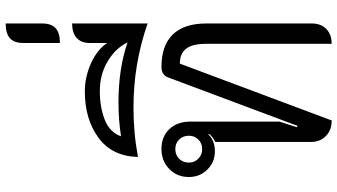

<svg xmlns="http://www.w3.org/2000/svg" viewBox="-277 -907 1193 679"><g transform="rotate(-90 319.5 -567.5)"><path d="M157 -64V-403Q175 -411 186 -425L184 -427Q161 -404 124 -404Q86 -404 59.5 -430.5Q33 -457 33 -496Q33 -538 61.5 -565.5Q90 -593 132 -593Q176 -593 202.5 -565Q229 -537 229 -490V-176L209 -114L214 -112L385 -569Q394 -593 422 -593Q498 -593 537 -553Q576 -513 576 -434V-61Q576 -29 556.5 -10Q537 9 504 9V-436Q504 -483 487 -505.5Q470 -528 434 -528L233 9Q199 9 178 -11.5Q157 -32 157 -64ZM179 -496Q179 -517 165.5 -530.5Q152 -544 132 -544Q111 -544 97.5 -530.5Q84 -517 84 -496Q84 -476 98 -462.5Q112 -449 132 -449Q152 -449 165.5 -462.5Q179 -476 179 -496Z M336 -864Q387 -864 435.5 -842Q484 -820 507 -785V-848Q507 -877 525 -893Q543 -909 576 -909V-642Q433 -692 279 -692Q188 -692 104 -676Q106 -767 171.5 -815.5Q237 -864 336 -864ZM297 -745Q416 -745 509 -713Q489 -755 442.5 -783Q396 -811 337 -811Q280 -811 235.5 -793.5Q191 -776 177 -736Q235 -745 297 -745Z M507 -1082Q507 -1114 524 -1129Q541 -1144 576 -1144V-1015Q576 -983 559.5 -967.5Q543 -952 507 -952Z"/></g></svg>

Font: K2D Light
Style: Regular
Weight: 300
Designer: Katatrad Aksorn Co.,Ltd.
Foundry: Cadson Demak Co.,Ltd.
Version: Version 1.000; ttfautohint (v1.6)